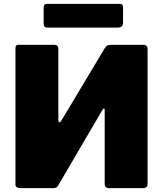

<svg xmlns="http://www.w3.org/2000/svg" viewBox="-20 -974 844 994"><path d="M260 -742Q282 -742 282 -721V-354Q282 -342 287 -341Q292 -340 298 -350L522 -724Q530 -736 536.5 -739Q543 -742 556 -742H722Q744 -742 744 -719V-20Q744 0 719 0H546Q522 0 522 -22V-406Q522 -411 518.5 -412Q515 -413 512 -408L282 -15Q276 -5 269.5 -2.5Q263 0 255 0H83Q73 0 66.5 -5Q60 -10 60 -18V-725Q60 -742 75 -742ZM617 -936V-855Q617 -831 588 -831H228Q215 -831 210.5 -836.5Q206 -842 206 -853V-934Q206 -954 222 -954H601Q617 -954 617 -936Z"/></svg>

Font: Libre Franklin Black
Style: Regular
Weight: 900
Designer: Pablo Impallari, Rodrigo Fuenzalida, Nhung Nguyen
Foundry: Impallari Type
Version: Version 3.000